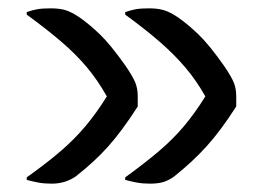

<svg xmlns="http://www.w3.org/2000/svg" viewBox="-20 -530 640 460"><path d="M280 -495V-501Q294 -506 306 -508Q318 -510 338 -510Q358 -510 373 -505.5Q388 -501 407 -488Q430 -472 455.5 -447.5Q481 -423 517 -372Q534 -347 540 -332.5Q546 -318 546 -299V-275Q509 -217 475 -179.5Q441 -142 397 -107Q383 -97 370 -93.5Q357 -90 340 -90Q322 -90 308.5 -92.5Q295 -95 280 -99V-105Q328 -140 361.5 -168.5Q395 -197 421 -228Q447 -259 472 -299Q450 -338 423.5 -369Q397 -400 362.5 -430Q328 -460 280 -495ZM44 -495V-501Q58 -506 70 -508Q82 -510 102 -510Q123 -510 137.5 -505.5Q152 -501 171 -488Q194 -472 219.5 -447.5Q245 -423 281 -372Q298 -347 304 -332.5Q310 -318 310 -299V-275Q273 -217 239.5 -179.5Q206 -142 161 -107Q136 -90 104 -90Q86 -90 72.5 -92.5Q59 -95 44 -99V-105Q93 -140 126 -168.5Q159 -197 185 -228Q211 -259 236 -299Q214 -338 188 -369Q162 -400 127 -430Q92 -460 44 -495Z"/></svg>

Font: Recursive Mn Csl St
Style: Regular
Weight: 400
Monospace: yes
Version: Version 1.079;hotconv 1.0.112;makeotfexe 2.5.65598; ttfautoh